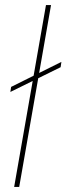

<svg xmlns="http://www.w3.org/2000/svg" viewBox="-20 -740 263 760"><path d="M21 -376 24 -396 223 -495 220 -474ZM36 0 162 -720H182L56 0Z"/></svg>

Font: DM Sans 11pt Thin
Style: Italic
Weight: 250
Italic angle: -10°
Version: Version 4.004;gftools[0.9.30]